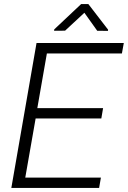

<svg xmlns="http://www.w3.org/2000/svg" viewBox="-20 -922 627 942"><path d="M413.6 -901.9H377.9L246.1 -777.8L245.6 -771L299.3 -771.5L394 -859.4L457 -771L509.8 -770.5L510.3 -776.4ZM485.8 -391.6H163.1L210 -659.7H578.1L587.4 -710.9H159.2L35.6 0H466.3L475.1 -50.8H104L154.8 -340.8H477.1Z"/></svg>

Font: Roboto Light
Style: Italic
Weight: 300
Italic angle: -12°
Designer: Google
Version: Version 2.137; 2017